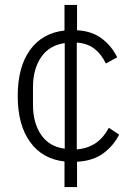

<svg xmlns="http://www.w3.org/2000/svg" viewBox="-20 -646 547 780"><path d="M293 114H242V10Q152 0 102 -69.5Q52 -139 52 -256Q52 -374 102 -443Q152 -512 242 -522V-626H293V-523Q353 -520 393.5 -489.5Q434 -459 456 -413L410 -388Q392 -426 363.5 -448Q335 -470 292 -473V-39Q338 -43 370 -65.5Q402 -88 422 -127L464 -99Q440 -52 398 -22Q356 8 293 11ZM114 -220Q114 -147 147 -98.5Q180 -50 243 -42V-471Q180 -462 147 -413.5Q114 -365 114 -292Z"/></svg>

Font: IBM Plex Sans Light
Style: Regular
Weight: 300
Designer: Mike Abbink, Paul van der Laan, Pieter van Rosmalen
Foundry: Bold Monday
Version: Version 3.201